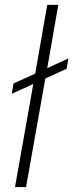

<svg xmlns="http://www.w3.org/2000/svg" viewBox="-20 -760 298 780"><path d="M41 0 115.2 -418.9 27.8 -378.9 35.2 -420.9 123 -460.9 171.9 -740.2H216.8L171.9 -482.9L257.8 -522.9L251 -481L164.1 -440.9L85.9 0Z"/></svg>

Font: SVN-Poppins ExtraLight
Style: Italic
Weight: 200
Italic angle: -10°
Designer: Ninad Kale (Devanagari), Jonny Pinhorn (Latin)
Foundry: Indian Type Foundry
Version: Version 3.002 2017